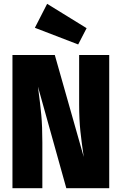

<svg xmlns="http://www.w3.org/2000/svg" viewBox="-20 -982 634 1002"><path d="M550 0H326L178 -530Q190 -441 195.5 -382Q201 -323 201 -239V0H45V-695H266L417 -163Q406 -236 399.5 -297.5Q393 -359 393 -437V-695H550ZM226 -962 432 -835 388 -750 162 -837Z"/></svg>

Font: Fira Sans Condensed ExtraBold
Style: Regular
Weight: 800
Width: 3
Designer: Carrois Corporate & Edenspiekermann AG
Foundry: Carrois Corporate GbR & Edenspiekermann AG
Version: Version 4.203